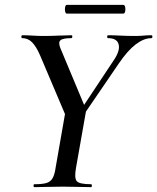

<svg xmlns="http://www.w3.org/2000/svg" viewBox="-20 -770 647 790"><path d="M303 -266 288 -281 450 -525Q475 -563 468 -588Q461 -613 425 -613Q421 -613 421 -619Q421 -625 425 -625Q448 -625 476 -623.5Q504 -622 536 -622Q557 -622 570.5 -623.5Q584 -625 603 -625Q607 -625 607 -619Q607 -613 603 -613Q572 -613 538.5 -587.5Q505 -562 469 -509ZM122 0Q118 0 118 -6Q118 -12 122 -12Q154 -12 171 -17Q188 -22 196.5 -37Q205 -52 209 -81L249 -310L335 -319L293 -81Q285 -38 295.5 -25Q306 -12 355 -12Q358 -12 358 -6Q358 0 355 0Q331 0 302 -1Q273 -2 239 -2Q204 -2 175 -1Q146 0 122 0ZM260 -271 145 -542Q129 -579 112 -596Q95 -613 72 -613Q68 -613 68 -619Q68 -625 72 -625Q91 -625 114.5 -623.5Q138 -622 159 -622Q189 -622 221.5 -623.5Q254 -625 274 -625Q278 -625 277.5 -619Q277 -613 273 -613Q239 -613 229 -604.5Q219 -596 228 -573L335 -317ZM255 -714Q250 -714 248 -723Q246 -732 248 -741Q250 -750 255 -750H487Q493 -750 495 -741Q497 -732 495 -723Q493 -714 487 -714Z"/></svg>

Font: Cormorant Light SemiBold
Style: Italic
Weight: 600
Italic angle: -10°
Version: Version 4.000